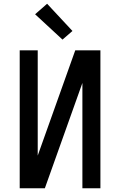

<svg xmlns="http://www.w3.org/2000/svg" viewBox="-20 -1003 640 1023"><path d="M85 0V-735H181V-174L381 -735H515V0H419V-561L219 0ZM313 -792 167 -927 231 -983 366 -838Z"/></svg>

Font: Iosevka Fixed Curly Md Ex
Style: Regular
Weight: 500
Width: 7
Monospace: yes
Designer: Belleve Invis
Foundry: Belleve Invis
Version: Version 30.1.2